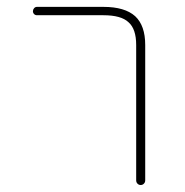

<svg xmlns="http://www.w3.org/2000/svg" viewBox="-20 -564 540 561"><path d="M377.9 -37.1V-432.6Q377.9 -479.5 355.5 -499Q334 -519.5 282.2 -519.5H87.9Q83 -519.5 79.6 -522.9Q76.2 -526.4 76.2 -531.2Q76.2 -536.1 79.6 -540Q83 -543.9 87.9 -543.9H282.2Q344.7 -543.9 375 -516.6Q404.3 -489.3 404.3 -432.6V-37.1Q404.3 -31.2 400.4 -27.3Q396.5 -23.4 391.1 -23.4Q385.7 -23.4 381.8 -27.3Q377.9 -31.2 377.9 -37.1Z"/></svg>

Font: Rounded-X Mgen+ 2m thin
Style: Regular
Weight: 100
Designer: [Source Han Sans]
Ryoko NISHIZUKA  (kana & ideographs); Paul D. Hunt (Latin, Greek & Cyrillic); Wenlong ZHANG  (bopomofo
Version: Version 1.059.20150602